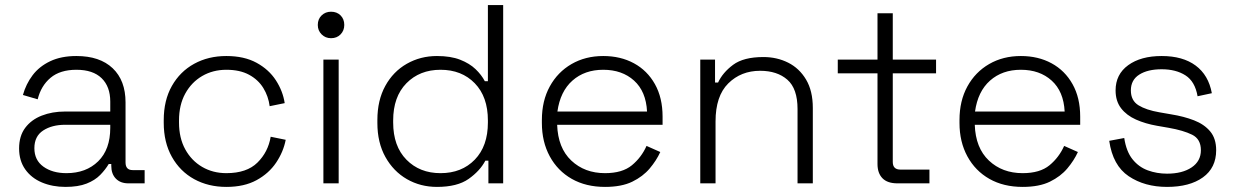

<svg xmlns="http://www.w3.org/2000/svg" viewBox="-20 -720 4850 754"><path d="M237 14Q186 14 144.5 -3.5Q103 -21 79 -55Q55 -89 55 -137Q55 -186 79 -218Q103 -250 144 -266Q185 -282 235 -282H413V-321Q413 -380 379 -413Q345 -446 280 -446Q216 -446 178.5 -414.5Q141 -383 128 -330L70 -347Q82 -390 108 -424.5Q134 -459 177 -479.5Q220 -500 280 -500Q372 -500 422.5 -452Q473 -404 473 -318V-82Q473 -52 501 -52H548V0H484Q453 0 435 -18.5Q417 -37 417 -69V-76H407Q394 -54 373.5 -33Q353 -12 320 1Q287 14 237 14ZM241 -40Q318 -40 365.5 -86.5Q413 -133 413 -218V-230H236Q184 -230 149.5 -207.5Q115 -185 115 -138Q115 -91 150.5 -65.5Q186 -40 241 -40Z M869 14Q798 14 742.5 -16.5Q687 -47 655 -104Q623 -161 623 -238V-248Q623 -326 655 -382.5Q687 -439 742.5 -469.5Q798 -500 869 -500Q939 -500 987.5 -473.5Q1036 -447 1063.5 -404.5Q1091 -362 1098 -315L1039 -303Q1034 -342 1014 -374.5Q994 -407 958 -426.5Q922 -446 869 -446Q816 -446 774 -421.5Q732 -397 707.5 -352.5Q683 -308 683 -247V-239Q683 -178 707.5 -133.5Q732 -89 774 -64.5Q816 -40 869 -40Q949 -40 991 -81.5Q1033 -123 1043 -183L1102 -171Q1093 -124 1064.5 -81.5Q1036 -39 987.5 -12.5Q939 14 869 14Z M1250 0V-486H1310V0ZM1280 -570Q1258 -570 1243 -585Q1228 -600 1228 -622Q1228 -645 1243 -659.5Q1258 -674 1280 -674Q1303 -674 1317.5 -659.5Q1332 -645 1332 -622Q1332 -600 1317.5 -585Q1303 -570 1280 -570Z M1696 14Q1631 14 1578 -16.5Q1525 -47 1493.5 -103.5Q1462 -160 1462 -237V-249Q1462 -326 1493 -382.5Q1524 -439 1577.5 -469.5Q1631 -500 1696 -500Q1750 -500 1787 -485.5Q1824 -471 1847.5 -448.5Q1871 -426 1884 -401H1896V-700H1956V0H1898V-89H1886Q1865 -49 1820.5 -17.5Q1776 14 1696 14ZM1710 -40Q1793 -40 1844.5 -93Q1896 -146 1896 -239V-247Q1896 -340 1844.5 -393Q1793 -446 1710 -446Q1628 -446 1576 -393Q1524 -340 1524 -247V-239Q1524 -146 1576 -93Q1628 -40 1710 -40Z M2356 14Q2281 14 2225.5 -17.5Q2170 -49 2139 -106Q2108 -163 2108 -237V-249Q2108 -324 2139 -380.5Q2170 -437 2224.5 -468.5Q2279 -500 2349 -500Q2417 -500 2469.5 -471.5Q2522 -443 2552 -389.5Q2582 -336 2582 -262V-230H2168Q2171 -139 2223.5 -89.5Q2276 -40 2356 -40Q2424 -40 2461.5 -71Q2499 -102 2519 -147L2573 -123Q2558 -90 2531.5 -58.5Q2505 -27 2463 -6.5Q2421 14 2356 14ZM2169 -282H2521Q2517 -361 2470 -403.5Q2423 -446 2349 -446Q2276 -446 2228 -403.5Q2180 -361 2169 -282Z M2730 0V-486H2788V-396H2800Q2818 -435 2859 -465.5Q2900 -496 2978 -496Q3031 -496 3075 -474Q3119 -452 3145.5 -407.5Q3172 -363 3172 -296V0H3112V-292Q3112 -372 3072 -407Q3032 -442 2965 -442Q2890 -442 2840 -392.5Q2790 -343 2790 -243V0Z M3504 0Q3465 0 3445.5 -20Q3426 -40 3426 -76V-432H3270V-486H3426V-668H3486V-486H3656V-432H3486V-84Q3486 -54 3516 -54H3630V0Z M3996 14Q3921 14 3865.5 -17.5Q3810 -49 3779 -106Q3748 -163 3748 -237V-249Q3748 -324 3779 -380.5Q3810 -437 3864.5 -468.5Q3919 -500 3989 -500Q4057 -500 4109.5 -471.5Q4162 -443 4192 -389.5Q4222 -336 4222 -262V-230H3808Q3811 -139 3863.5 -89.5Q3916 -40 3996 -40Q4064 -40 4101.5 -71Q4139 -102 4159 -147L4213 -123Q4198 -90 4171.5 -58.5Q4145 -27 4103 -6.5Q4061 14 3996 14ZM3809 -282H4161Q4157 -361 4110 -403.5Q4063 -446 3989 -446Q3916 -446 3868 -403.5Q3820 -361 3809 -282Z M4563 14Q4475 14 4412.5 -28Q4350 -70 4336 -167L4395 -178Q4403 -125 4427.5 -94.5Q4452 -64 4487.5 -51Q4523 -38 4563 -38Q4623 -38 4659.5 -62.5Q4696 -87 4696 -130Q4696 -174 4661.5 -191Q4627 -208 4570 -218L4524 -226Q4478 -234 4441 -250.5Q4404 -267 4382.5 -295Q4361 -323 4361 -365Q4361 -428 4410.5 -464Q4460 -500 4542 -500Q4625 -500 4675.5 -462.5Q4726 -425 4739 -354L4683 -342Q4673 -400 4635.5 -424Q4598 -448 4542 -448Q4487 -448 4454 -427Q4421 -406 4421 -365Q4421 -325 4451 -306.5Q4481 -288 4533 -279L4579 -271Q4629 -263 4669 -247.5Q4709 -232 4732.5 -204Q4756 -176 4756 -130Q4756 -61 4704 -23.5Q4652 14 4563 14Z"/></svg>

Font: Space Grotesk Light Light
Style: Regular
Weight: 300
Version: Version 2.000